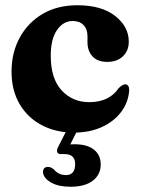

<svg xmlns="http://www.w3.org/2000/svg" viewBox="-20 -494 536 732"><path d="M471 -335Q471 -301 448.8 -279.5Q426.5 -258 389 -258Q352 -258 332.8 -278.8Q313.5 -299.5 313.5 -333.5V-355.5Q313.5 -383 298.5 -398.5Q283.5 -414 257 -414Q221.5 -414 197.5 -379.8Q173.5 -345.5 173.5 -281.5Q173.5 -194 215.2 -149.2Q257 -104.5 320 -104.5Q396.5 -104.5 432.5 -158Q448.5 -173 457.5 -172.5Q473 -172 472.5 -149Q469.5 -104.5 442.5 -68Q415.5 -31.5 369 -10Q322.5 11.5 261.5 11.5Q193 11.5 139.2 -16.8Q85.5 -45 54.8 -97.2Q24 -149.5 24 -221Q24 -293 55 -350.2Q86 -407.5 142.2 -440.8Q198.5 -474 275 -474Q367 -474 419 -433.2Q471 -392.5 471 -335ZM239 -7H280L248 56.5Q255.5 56 264.5 56Q312.5 56 338.2 76.5Q364 97 364 133Q364 171.5 334 194.8Q304 218 248.5 218Q203 218 175 202Q147 186 144 164.5Q143 143 162 142.5Q169 142 174.5 144.8Q180 147.5 185.5 152Q203 173.5 231.5 173.5Q266.5 173.5 266.5 131.5Q266.5 93.5 226 93.5H213Q201.5 93.5 198.5 86.5Q195.5 79.5 200.5 68.5Z"/></svg>

Font: Fraunces 72pt S050
Style: Bold
Weight: 700
Version: Version 1.000; ttfautohint (v1.8.3)